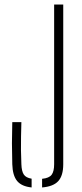

<svg xmlns="http://www.w3.org/2000/svg" viewBox="-20 -820 359 844"><path d="M119 4Q75 -0.5 55.2 -24.5Q35.5 -48.5 34 -98Q32.5 -150.5 32.5 -190.5Q32.5 -230.5 34 -283H74Q73 -250.5 72.5 -220.5Q72 -190.5 72.2 -160.5Q72.5 -130.5 74 -98Q75 -67.5 84.5 -53Q94 -38.5 119 -34.5ZM165 4V-34Q196 -37 207 -51.8Q218 -66.5 218 -98V-800H258V-98Q258 -48 236.2 -24Q214.5 0 165 4Z"/></svg>

Font: Big Shoulders Stencil Text Thin
Style: Regular
Weight: 100
Designer: Patric King
Foundry: XO Type Co
Version: Version 2.001